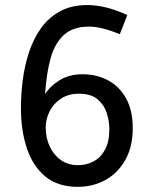

<svg xmlns="http://www.w3.org/2000/svg" viewBox="-20 -724 597 757"><path d="M286.6 12.7Q207.5 12.7 158.2 -28.6Q108.9 -69.8 85.7 -140.1Q62.5 -210.4 62.5 -297.4Q62.5 -350.6 69.6 -407.2Q76.7 -463.9 94 -516.8Q111.3 -569.8 141.1 -612.1Q170.9 -654.3 216.3 -679.2Q261.7 -704.1 325.2 -704.1Q358.9 -704.1 398.2 -694.6Q437.5 -685.1 481.9 -664.6L452.6 -589.4Q417.5 -603.5 387.2 -611.3Q356.9 -619.1 330.6 -619.1Q269 -619.1 232.9 -587.2Q196.8 -555.2 179.9 -495.6Q163.1 -436 157.7 -353Q178.2 -385.3 215.8 -408.2Q253.4 -431.2 305.2 -431.2Q361.8 -431.2 406.5 -407Q451.2 -382.8 477.3 -335.7Q503.4 -288.6 503.4 -219.2Q503.4 -145 474.1 -93.3Q444.8 -41.5 395.5 -14.4Q346.2 12.7 286.6 12.7ZM288.1 -72.8Q320.3 -72.8 348.4 -87.4Q376.5 -102.1 393.8 -133.3Q411.1 -164.6 411.1 -214.8Q411.1 -246.1 400.9 -278.3Q390.6 -310.5 364.7 -332.5Q338.9 -354.5 291.5 -354.5Q249.5 -354.5 220.2 -335Q190.9 -315.4 175.5 -284.9Q160.2 -254.4 160.2 -221.2Q160.2 -181.6 175.5 -147.7Q190.9 -113.8 219.5 -93.3Q248 -72.8 288.1 -72.8Z"/></svg>

Font: Shanti
Style: Regular
Weight: 400
Designer: Vernon Adams
Foundry: Vernon Adams
Version: Version 1.100; ttfautohint (v1.8.4)